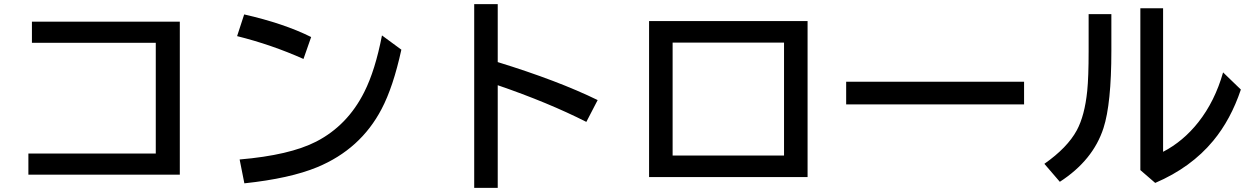

<svg xmlns="http://www.w3.org/2000/svg" viewBox="-20 -847 6040 928"><path d="M134.3 -742.2H849.1V-2.9H117.2V-105H732.9V-640.1H134.3Z M1446.8 -562Q1292.5 -630.9 1126 -672.4L1160.2 -777.3Q1353 -733.4 1483.9 -668ZM1138.2 -76.2Q1379.9 -96.7 1508.3 -162.6Q1659.7 -240.7 1740.7 -402.3Q1793.5 -506.8 1826.2 -675.8L1919.9 -606.9Q1880.4 -426.3 1824.2 -319.8Q1722.7 -126 1513.7 -39.1Q1381.8 15.6 1161.1 39.1Z M2272 -827.1H2385.7V-546.9Q2677.2 -457 2868.7 -363.3L2814 -257.8Q2630.4 -351.1 2385.7 -435.1V61H2272Z M3117.2 -745.1H3883.3V8.8H3117.2ZM3231 -641.1V-95.2H3769.5V-641.1Z M4069.8 -452.1H4929.7V-342.3H4069.8Z M5241.7 -778.8H5351.6V-601.1Q5351.6 -345.7 5313.5 -228Q5263.2 -72.3 5102.5 31.7L5027.8 -55.2Q5139.2 -133.3 5184.6 -217.3Q5222.7 -288.1 5234.9 -407.2Q5241.7 -474.6 5241.7 -599.1ZM5491.7 -807.1H5601.6V-113.3Q5698.7 -163.6 5772 -256.3Q5852.1 -357.9 5891.6 -497.1L5977.5 -414.1Q5928.7 -269 5843.8 -166.5Q5736.8 -37.1 5563.5 37.1L5491.7 -24.9Z"/></svg>

Font: BIZ UDGothic
Style: Bold
Weight: 700
Monospace: yes
Designer: TypeBank Co., Ltd.
Foundry: Morisawa Inc.
Version: Version 1.05